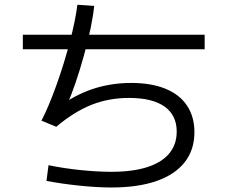

<svg xmlns="http://www.w3.org/2000/svg" viewBox="-20 -788 978 825"><path d="M179.7 -10.7 188.5 -78.1Q254.9 -64.5 327.1 -57.1Q399.4 -49.8 459 -49.8Q549.8 -49.8 612.3 -69.8Q674.8 -89.8 707 -128.4Q739.3 -167 739.3 -222.7Q739.3 -293 687 -330.1Q634.8 -367.2 534.2 -367.2Q447.3 -367.2 372.6 -337.4Q297.9 -307.6 221.7 -243.2L158.2 -269.5Q189.5 -330.1 222.7 -422.9Q255.9 -515.6 280.3 -609.4Q304.7 -703.1 312.5 -767.6L384.8 -762.7Q376 -676.8 340.3 -548.3Q304.7 -419.9 265.6 -331.1L251 -341.8Q318.4 -387.7 391.1 -409.7Q463.9 -431.6 543.9 -431.6Q629.9 -431.6 690.9 -406.7Q752 -381.8 783.7 -334Q815.4 -286.1 815.4 -219.7Q815.4 -144.5 773.9 -91.3Q732.4 -38.1 652.8 -10.3Q573.2 17.6 459 17.6Q398.4 17.6 322.3 9.8Q246.1 2 179.7 -10.7ZM78.1 -638.7H859.4V-576.2H78.1Z"/></svg>

Font: WEMIX Pretendard Variable
Style: Regular
Weight: 400
Designer: Base glyphs from Inter by Rasmus Andersson; Hangeul glyphs from Noto Sans CJK(Source Han Sans) by Jang Soo-young and Kan
Foundry: Kil Hyung-jin
Version: Version 1.000;Glyphs 3.2 (3208)